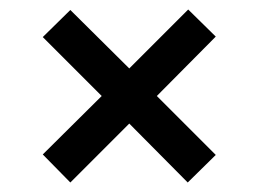

<svg xmlns="http://www.w3.org/2000/svg" viewBox="-20 -454 544 404"><path d="M128 -70 70 -129 194 -252 70 -376 128 -433 252 -310 376 -434 434 -377 310 -252 434 -128 375 -70 252 -194Z"/></svg>

Font: Saira SemiExpanded Medium
Style: Regular
Weight: 500
Width: 6
Designer: Hector Gatti with collaboration of the Omnibus-Type team
Foundry: Omnibus-Type
Version: Version 1.101